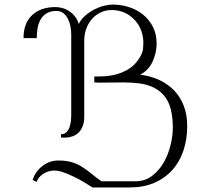

<svg xmlns="http://www.w3.org/2000/svg" viewBox="-20 -801 884 841"><path d="M594 -474Q641 -468 679 -450Q717 -432 744 -403.5Q771 -375 785.5 -336Q800 -297 800 -249Q800 -191 783.5 -141.5Q767 -92 734.5 -56Q702 -20 655.5 0Q609 20 549 20H385Q370 10 349 -2.5Q328 -15 304.5 -26.5Q281 -38 258.5 -46Q236 -54 218 -54Q193 -54 171 -40.5Q149 -27 140 -4L123 -13Q135 -50 166 -74Q197 -98 236 -98Q270 -98 294.5 -90.5Q319 -83 339 -70.5Q359 -58 379 -41.5Q399 -25 424 -7H574Q615 -7 646 -30.5Q677 -54 697 -89Q717 -124 727 -165Q737 -206 737 -241Q737 -261 735 -282Q733 -303 728 -323Q718 -360 698 -383Q678 -406 650 -419Q622 -432 588.5 -436Q555 -440 519 -440L418 -439L393 -440V-466Q403 -466 412 -466Q472 -466 515 -484Q558 -502 581.5 -533.5Q605 -565 606.5 -587Q608 -609 608 -614Q608 -647 594 -678Q580 -709 549 -732Q518 -755 474 -757Q472 -757 469 -757Q444 -757 422 -747Q400 -737 383.5 -718.5Q367 -700 358 -675.5Q349 -651 349 -624V-290Q349 -247 326.5 -222.5Q304 -198 259 -198Q251 -198 247 -199V-213Q262 -213 271 -222Q280 -231 284.5 -244Q289 -257 290.5 -271.5Q292 -286 292 -297V-650Q292 -665 289 -683Q286 -701 278.5 -716.5Q271 -732 258.5 -742.5Q246 -753 227 -753Q201 -753 184 -742.5Q167 -732 157.5 -715Q148 -698 144.5 -677Q141 -656 141 -634H83Q83 -699 120.5 -734.5Q158 -770 223 -770Q237 -770 252.5 -766Q268 -762 282 -753Q296 -744 307.5 -730Q319 -716 325 -696Q336 -718 355 -734Q374 -750 395 -760.5Q416 -771 437 -776Q458 -781 474 -781Q510 -781 544.5 -770Q579 -759 606 -737.5Q633 -716 649.5 -684Q666 -652 666 -610Q666 -570 648.5 -531.5Q631 -493 594 -474Z"/></svg>

Font: Milkman
Style: Regular
Weight: 300
Designer: Giulia Boggio / Martin Desinde
Version: Version 1.000